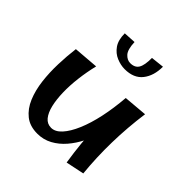

<svg xmlns="http://www.w3.org/2000/svg" viewBox="-190 -859 1019 1019"><g transform="rotate(45 319.0 -349.5)"><path d="M240.5 12Q184 12 147.8 -16.9Q111.5 -45.8 91.1 -94.4Q70.8 -143 63.5 -203.1Q56.2 -263.2 58.4 -327.4Q60.5 -391.5 68 -450.2L208.8 -461.5Q195 -404.2 188.1 -347.2Q181.2 -290.2 182.5 -239Q183.8 -187.8 193.2 -147.8Q202.8 -107.8 221.6 -84.8Q240.5 -61.8 269.8 -61.8Q300.5 -61.8 328.1 -92.1Q355.8 -122.5 378.6 -176.1Q401.5 -229.8 416.8 -301Q432 -372.2 438.5 -454L492.8 -317.2Q490.5 -276.5 477.8 -231.1Q465 -185.8 443.5 -142.5Q422 -99.2 392 -64.4Q362 -29.5 323.9 -8.8Q285.8 12 240.5 12ZM458.8 10Q448.5 -56.5 442.8 -114.5Q437 -172.5 435 -226.2Q433 -280 434.1 -335.9Q435.2 -391.8 438.5 -454L572 -465.5Q556 -349.2 553.6 -235.8Q551.2 -122.2 562.2 -11.5ZM326 -558Q296 -558 264.8 -571Q233.5 -584 212.9 -613.5Q192.2 -643 192.2 -693L261.5 -697Q263.5 -642.5 282.2 -622Q301 -601.5 324.5 -601.5Q358.8 -601.5 372.9 -625.1Q387 -648.8 386.5 -702.8L460.8 -711Q460.8 -643 427.4 -600.5Q394 -558 326 -558Z"/></g></svg>

Font: Marhey Light
Style: Regular
Weight: 300
Designer: Nur Syamsi & Bustanul Arifin
Foundry: Namelatype
Version: Version 1.000